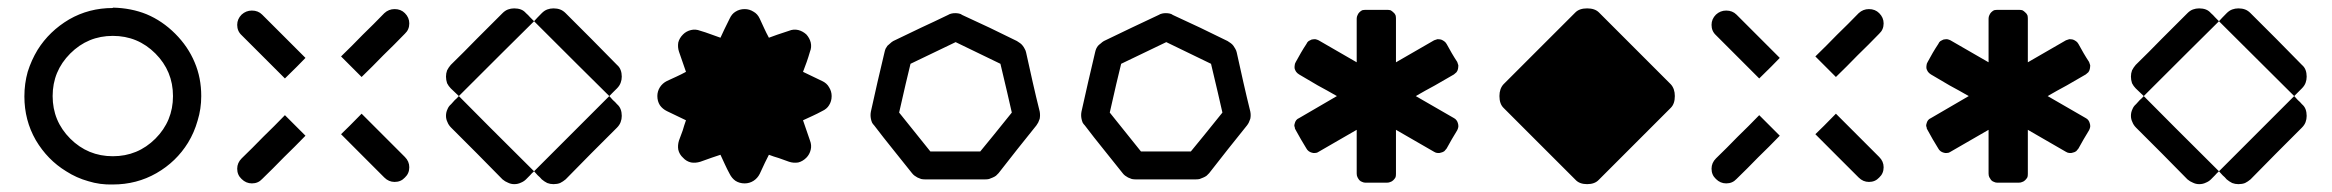

<svg xmlns="http://www.w3.org/2000/svg" viewBox="-20 -576 6206 511"><path d="M280.3 -480.5Q247.1 -480.5 218.8 -468.8Q190.4 -457 167 -433.6Q143.6 -410.2 131.8 -381.8Q120.1 -353.5 120.1 -320.3Q120.1 -253.9 167 -207Q213.9 -160.2 280.3 -160.2Q346.7 -160.2 393.6 -207Q440.4 -253.9 440.4 -320.3Q440.4 -386.7 393.6 -433.6Q346.7 -480.5 280.3 -480.5ZM280.3 -554.7Q280.3 -554.7 280.3 -554.7Q280.3 -554.7 280.3 -555.7Q329.1 -554.7 370.1 -538.1Q412.1 -520.5 446.3 -486.3Q480.5 -452.1 498 -410.2Q515.6 -369.1 515.6 -320.3Q515.6 -286.1 505.9 -254.9Q497.1 -223.6 480.5 -196.3Q449.2 -145.5 396.5 -115.2Q343.8 -85 280.3 -85Q246.1 -84 214.8 -93.8Q183.6 -102.5 156.2 -120.1Q106.4 -150.4 75.2 -203.1Q44.9 -255.9 44.9 -319.3Q44.9 -353.5 53.7 -384.8Q63.5 -416 80.1 -443.4Q111.3 -493.2 164.1 -524.4Q216.8 -554.7 280.3 -554.7Z M623 -482.4Q611.3 -493.2 611.3 -509.8Q611.3 -525.4 623 -537.1Q634.8 -547.9 650.4 -547.9Q667 -547.9 677.7 -537.1Q707 -507.8 735.4 -479.5Q764.6 -450.2 793 -421.9Q775.4 -403.3 738.3 -367.2Q710 -395.5 680.7 -424.8Q652.3 -453.1 623 -482.4ZM1002.9 -541Q1014.6 -551.8 1030.3 -551.8Q1046.9 -551.8 1057.6 -541Q1069.3 -529.3 1069.3 -513.7Q1069.3 -497.1 1057.6 -486.3Q1029.3 -457 1000 -428.7Q971.7 -399.4 942.4 -371.1Q924.8 -388.7 887.7 -425.8Q917 -454.1 945.3 -483.4Q974.6 -511.7 1002.9 -541ZM1057.6 -158.2Q1069.3 -146.5 1069.3 -130.9Q1069.3 -114.3 1057.6 -103.5Q1046.9 -91.8 1030.3 -91.8Q1014.6 -91.8 1002.9 -103.5Q974.6 -131.8 945.3 -161.1Q917 -189.5 887.7 -218.8Q906.2 -236.3 942.4 -273.4Q971.7 -244.1 1000 -215.8Q1029.3 -186.5 1057.6 -158.2ZM677.7 -99.6Q667 -87.9 650.4 -87.9Q634.8 -87.9 623 -99.6Q611.3 -110.4 611.3 -127Q611.3 -142.6 623 -154.3Q652.3 -182.6 680.7 -211.9Q710 -240.2 738.3 -269.5Q756.8 -251 793 -214.8Q764.6 -185.5 735.4 -157.2Q707 -127.9 677.7 -99.6Z M1348.6 -553.7Q1358.4 -553.7 1366.2 -550.8Q1374 -547.9 1379.9 -541Q1385.7 -536.1 1390.6 -530.3Q1395.5 -525.4 1401.4 -519.5Q1334 -453.1 1201.2 -320.3Q1194.3 -327.1 1179.7 -340.8Q1173.8 -346.7 1169.9 -354.5Q1167 -363.3 1167 -372.1Q1167 -380.9 1169.9 -388.7Q1173.8 -396.5 1179.7 -403.3Q1214.8 -437.5 1249 -472.7Q1283.2 -506.8 1317.4 -541Q1324.2 -547.9 1332 -550.8Q1339.8 -553.7 1348.6 -553.7ZM1622.1 -298.8Q1628.9 -293 1631.8 -285.2Q1634.8 -277.3 1634.8 -267.6Q1634.8 -258.8 1631.8 -251Q1628.9 -243.2 1622.1 -236.3Q1587.9 -202.1 1553.7 -168Q1519.5 -133.8 1485.4 -98.6Q1478.5 -92.8 1470.7 -88.9Q1462.9 -85.9 1453.1 -85.9Q1444.3 -85.9 1436.5 -88.9Q1428.7 -92.8 1421.9 -98.6Q1417 -104.5 1411.1 -109.4Q1406.2 -115.2 1401.4 -120.1Q1467.8 -186.5 1601.6 -320.3Q1606.4 -314.5 1611.3 -309.6Q1617.2 -304.7 1622.1 -298.8ZM1379.9 -98.6Q1374 -92.8 1366.2 -89.8Q1358.4 -85.9 1348.6 -85.9Q1339.8 -85.9 1332 -89.8Q1324.2 -92.8 1317.4 -98.6Q1283.2 -133.8 1249 -168Q1214.8 -202.1 1180.7 -236.3Q1173.8 -243.2 1170.9 -251Q1167 -258.8 1167 -267.6Q1167 -277.3 1170.9 -285.2Q1173.8 -293 1180.7 -298.8Q1185.5 -304.7 1190.4 -309.6Q1196.3 -314.5 1201.2 -320.3Q1267.6 -252.9 1401.4 -120.1Q1395.5 -115.2 1390.6 -109.4Q1385.7 -104.5 1379.9 -98.6ZM1634.8 -372.1Q1634.8 -363.3 1631.8 -355.5Q1628.9 -347.7 1622.1 -340.8Q1617.2 -335.9 1611.3 -330.1Q1606.4 -325.2 1601.6 -320.3Q1534.2 -386.7 1401.4 -519.5Q1408.2 -527.3 1421.9 -541Q1428.7 -547.9 1436.5 -550.8Q1444.3 -553.7 1453.1 -553.7Q1462.9 -553.7 1470.7 -550.8Q1478.5 -547.9 1485.4 -541Q1519.5 -506.8 1553.7 -472.7Q1587.9 -438.5 1622.1 -403.3Q1628.9 -397.5 1631.8 -389.6Q1634.8 -381.8 1634.8 -372.1Z M1961.9 -551.8Q1974.6 -551.8 1985.4 -544.9Q1996.1 -539.1 2002 -526.4Q2007.8 -513.7 2013.7 -501Q2019.5 -488.3 2026.4 -475.6Q2043.9 -482.4 2080.1 -494.1Q2091.8 -499 2104.5 -496.1Q2116.2 -493.2 2126 -484.4Q2134.8 -474.6 2137.7 -462.9Q2140.6 -450.2 2135.7 -438.5Q2131.8 -424.8 2127 -411.1Q2122.1 -397.5 2117.2 -384.8Q2134.8 -376 2168 -360.4Q2180.7 -354.5 2186.5 -343.8Q2193.4 -333 2193.4 -320.3Q2193.4 -306.6 2186.5 -295.9Q2180.7 -286.1 2168 -280.3Q2155.3 -273.4 2142.6 -267.6Q2129.9 -261.7 2117.2 -255.9Q2124 -237.3 2135.7 -202.1Q2140.6 -189.5 2137.7 -177.7Q2134.8 -165 2126 -156.2Q2116.2 -146.5 2104.5 -143.6Q2091.8 -141.6 2080.1 -145.5Q2066.4 -150.4 2052.7 -155.3Q2039.1 -159.2 2026.4 -164.1Q2017.6 -147.5 2002 -113.3Q1996.1 -101.6 1985.4 -94.7Q1974.6 -87.9 1961.9 -87.9Q1948.2 -87.9 1937.5 -94.7Q1927.7 -101.6 1921.9 -113.3Q1915 -126 1909.2 -138.7Q1903.3 -151.4 1897.5 -164.1Q1878.9 -158.2 1843.8 -145.5Q1831.1 -141.6 1819.3 -143.6Q1806.6 -146.5 1797.9 -156.2Q1788.1 -165 1785.2 -177.7Q1783.2 -189.5 1787.1 -202.1Q1792 -215.8 1796.9 -228.5Q1800.8 -242.2 1805.7 -255.9Q1789.1 -263.7 1754.9 -280.3Q1743.2 -286.1 1736.3 -295.9Q1729.5 -306.6 1729.5 -320.3Q1729.5 -333 1736.3 -343.8Q1743.2 -354.5 1754.9 -360.4Q1767.6 -366.2 1780.3 -372.1Q1793 -377.9 1805.7 -384.8Q1799.8 -402.3 1787.1 -438.5Q1783.2 -450.2 1785.2 -462.9Q1788.1 -474.6 1797.9 -484.4Q1806.6 -493.2 1819.3 -496.1Q1831.1 -499 1843.8 -494.1Q1857.4 -490.2 1870.1 -485.4Q1883.8 -480.5 1897.5 -475.6Q1905.3 -493.2 1921.9 -526.4Q1927.7 -539.1 1937.5 -544.9Q1948.2 -551.8 1961.9 -551.8Z M2747.1 -279.3Q2748 -274.4 2748 -269.5Q2748 -264.6 2747.1 -259.8Q2745.1 -254.9 2743.2 -250Q2741.2 -246.1 2738.3 -242.2Q2712.9 -210 2687.5 -178.7Q2663.1 -147.5 2637.7 -115.2Q2633.8 -111.3 2630.9 -108.4Q2627 -105.5 2622.1 -103.5Q2617.2 -101.6 2612.3 -99.6Q2608.4 -98.6 2602.5 -98.6Q2562.5 -98.6 2522.5 -98.6Q2481.4 -98.6 2441.4 -98.6Q2436.5 -98.6 2431.6 -99.6Q2426.8 -101.6 2421.9 -103.5Q2418 -105.5 2414.1 -108.4Q2410.2 -111.3 2407.2 -115.2Q2381.8 -147.5 2356.4 -178.7Q2331.1 -210 2306.6 -242.2Q2302.7 -246.1 2300.8 -250Q2298.8 -254.9 2297.9 -259.8Q2296.9 -264.6 2296.9 -269.5Q2296.9 -274.4 2297.9 -279.3Q2306.6 -318.4 2315.4 -357.4Q2325.2 -397.5 2334 -436.5Q2335 -441.4 2336.9 -446.3Q2338.9 -450.2 2341.8 -454.1Q2345.7 -458 2349.6 -460.9Q2352.5 -463.9 2357.4 -466.8Q2393.6 -484.4 2430.7 -502Q2466.8 -518.6 2502.9 -536.1Q2507.8 -539.1 2512.7 -540Q2516.6 -541 2522.5 -541Q2527.3 -541 2532.2 -540Q2537.1 -539.1 2541 -536.1Q2578.1 -518.6 2614.3 -502Q2650.4 -484.4 2686.5 -466.8Q2691.4 -463.9 2695.3 -460.9Q2699.2 -458 2702.1 -454.1Q2705.1 -450.2 2707 -446.3Q2710 -441.4 2710.9 -436.5Q2719.7 -397.5 2728.5 -357.4Q2737.3 -318.4 2747.1 -279.3ZM2588.9 -172.9Q2617.2 -207 2672.9 -276.4Q2663.1 -320.3 2642.6 -406.2Q2602.5 -425.8 2523.4 -463.9Q2483.4 -444.3 2403.3 -406.2Q2392.6 -363.3 2373 -276.4Q2400.4 -242.2 2456.1 -172.9Q2489.3 -172.9 2522.5 -172.9Q2555.7 -172.9 2588.9 -172.9Z M3307.6 -279.3Q3308.6 -274.4 3308.6 -269.5Q3308.6 -264.6 3307.6 -259.8Q3305.7 -254.9 3303.7 -250Q3301.8 -246.1 3298.8 -242.2Q3273.4 -210 3248 -178.7Q3223.6 -147.5 3198.2 -115.2Q3194.3 -111.3 3191.4 -108.4Q3187.5 -105.5 3182.6 -103.5Q3177.7 -101.6 3172.9 -99.6Q3168.9 -98.6 3163.1 -98.6Q3123 -98.6 3083 -98.6Q3042 -98.6 3002 -98.6Q2997.1 -98.6 2992.2 -99.6Q2987.3 -101.6 2982.4 -103.5Q2978.5 -105.5 2974.6 -108.4Q2970.7 -111.3 2967.8 -115.2Q2942.4 -147.5 2917 -178.7Q2891.6 -210 2867.2 -242.2Q2863.3 -246.1 2861.3 -250Q2859.4 -254.9 2858.4 -259.8Q2857.4 -264.6 2857.4 -269.5Q2857.4 -274.4 2858.4 -279.3Q2867.2 -318.4 2876 -357.4Q2885.7 -397.5 2894.5 -436.5Q2895.5 -441.4 2897.5 -446.3Q2899.4 -450.2 2902.3 -454.1Q2906.2 -458 2910.2 -460.9Q2913.1 -463.9 2918 -466.8Q2954.1 -484.4 2991.2 -502Q3027.3 -518.6 3063.5 -536.1Q3068.4 -539.1 3073.2 -540Q3077.1 -541 3083 -541Q3087.9 -541 3092.8 -540Q3097.7 -539.1 3101.6 -536.1Q3138.7 -518.6 3174.8 -502Q3210.9 -484.4 3247.1 -466.8Q3252 -463.9 3255.9 -460.9Q3259.8 -458 3262.7 -454.1Q3265.6 -450.2 3267.6 -446.3Q3270.5 -441.4 3271.5 -436.5Q3280.3 -397.5 3289.1 -357.4Q3297.9 -318.4 3307.6 -279.3ZM3149.4 -172.9Q3177.7 -207 3233.4 -276.4Q3223.6 -320.3 3203.1 -406.2Q3163.1 -425.8 3084 -463.9Q3043.9 -444.3 2963.9 -406.2Q2953.1 -363.3 2933.6 -276.4Q2960.9 -242.2 3016.6 -172.9Q3049.8 -172.9 3083 -172.9Q3116.2 -172.9 3149.4 -172.9Z M3748 -320.3Q3773.4 -305.7 3798.8 -291Q3824.2 -276.4 3849.6 -261.7Q3853.5 -259.8 3856.4 -255.9Q3859.4 -252 3860.4 -247.1Q3861.3 -244.1 3861.3 -241.2Q3861.3 -239.3 3861.3 -238.3Q3860.4 -233.4 3858.4 -229.5Q3850.6 -216.8 3843.8 -205.1Q3836.9 -193.4 3830.1 -180.7Q3827.1 -176.8 3824.2 -173.8Q3820.3 -170.9 3815.4 -169.9Q3810.5 -168 3805.7 -168.9Q3801.8 -168.9 3796.9 -171.9Q3763.7 -191.4 3695.3 -230.5Q3695.3 -201.2 3695.3 -171.9Q3695.3 -142.6 3695.3 -113.3Q3695.3 -108.4 3694.3 -104.5Q3692.4 -100.6 3688.5 -96.7Q3684.6 -92.8 3680.7 -91.8Q3676.8 -89.8 3670.9 -89.8Q3657.2 -89.8 3643.6 -89.8Q3628.9 -89.8 3615.2 -89.8Q3614.3 -89.8 3614.3 -89.8Q3609.4 -89.8 3605.5 -91.8Q3601.6 -92.8 3597.7 -96.7Q3594.7 -100.6 3592.8 -104.5Q3590.8 -108.4 3590.8 -114.3Q3590.8 -152.3 3590.8 -230.5Q3565.4 -215.8 3540 -201.2Q3514.6 -186.5 3489.3 -171.9Q3485.4 -168.9 3480.5 -168.9Q3475.6 -168 3470.7 -169.9Q3466.8 -170.9 3462.9 -173.8Q3459 -176.8 3457 -180.7Q3449.2 -193.4 3442.4 -205.1Q3435.5 -216.8 3428.7 -229.5Q3425.8 -233.4 3425.8 -238.3Q3424.8 -239.3 3424.8 -241.2Q3424.8 -244.1 3425.8 -247.1Q3426.8 -252 3429.7 -255.9Q3432.6 -259.8 3437.5 -261.7Q3470.7 -281.2 3538.1 -320.3Q3512.7 -335 3487.3 -348.6Q3462.9 -363.3 3437.5 -377.9Q3432.6 -380.9 3429.7 -384.8Q3427.7 -387.7 3425.8 -392.6Q3424.8 -397.5 3425.8 -402.3Q3425.8 -406.2 3428.7 -411.1Q3435.5 -422.9 3442.4 -435.5Q3449.2 -447.3 3457 -459Q3459 -463.9 3462.9 -466.8Q3466.8 -468.8 3470.7 -470.7Q3475.6 -471.7 3480.5 -471.7Q3485.4 -470.7 3489.3 -468.8Q3523.4 -449.2 3590.8 -410.2Q3590.8 -439.5 3590.8 -467.8Q3590.8 -497.1 3590.8 -526.4Q3590.8 -531.2 3592.8 -535.2Q3594.7 -540 3597.7 -543Q3601.6 -546.9 3605.5 -548.8Q3610.4 -549.8 3615.2 -549.8Q3628.9 -549.8 3643.6 -549.8Q3657.2 -549.8 3670.9 -549.8Q3676.8 -549.8 3680.7 -548.8Q3684.6 -546.9 3688.5 -543Q3692.4 -540 3694.3 -535.2Q3695.3 -531.2 3695.3 -526.4Q3695.3 -487.3 3695.3 -410.2Q3720.7 -424.8 3746.1 -439.5Q3771.5 -454.1 3796.9 -468.8Q3801.8 -470.7 3805.7 -471.7Q3810.5 -471.7 3815.4 -470.7Q3820.3 -468.8 3824.2 -465.8Q3827.1 -463.9 3830.1 -459Q3836.9 -447.3 3843.8 -434.6Q3850.6 -422.9 3858.4 -411.1Q3860.4 -406.2 3861.3 -402.3Q3861.3 -397.5 3860.4 -392.6Q3859.4 -387.7 3856.4 -383.8Q3853.5 -380.9 3849.6 -377.9Q3824.2 -363.3 3798.8 -348.6Q3773.4 -335 3748 -320.3Z M3981.4 -289.1Q3970.7 -299.8 3970.7 -320.3Q3970.7 -339.8 3981.4 -351.6Q4029.3 -399.4 4077.1 -447.3Q4125 -495.1 4172.9 -543Q4183.6 -553.7 4204.1 -553.7Q4224.6 -553.7 4235.4 -543Q4283.2 -495.1 4331.1 -447.3Q4378.9 -399.4 4426.8 -351.6Q4437.5 -339.8 4437.5 -320.3Q4437.5 -299.8 4426.8 -289.1Q4378.9 -241.2 4331.1 -193.4Q4283.2 -145.5 4235.4 -97.7Q4224.6 -85.9 4204.1 -85.9Q4183.6 -85.9 4172.9 -97.7Q4125 -145.5 4077.1 -193.4Q4029.3 -241.2 3981.4 -289.1Z M4546.9 -482.4Q4535.2 -493.2 4535.2 -509.8Q4535.2 -525.4 4546.9 -537.1Q4558.6 -547.9 4574.2 -547.9Q4590.8 -547.9 4601.6 -537.1Q4630.9 -507.8 4659.2 -479.5Q4688.5 -450.2 4716.8 -421.9Q4699.2 -403.3 4662.1 -367.2Q4633.8 -395.5 4604.5 -424.8Q4576.2 -453.1 4546.9 -482.4ZM4926.8 -541Q4938.5 -551.8 4954.1 -551.8Q4970.7 -551.8 4981.4 -541Q4993.2 -529.3 4993.2 -513.7Q4993.2 -497.1 4981.4 -486.3Q4953.1 -457 4923.8 -428.7Q4895.5 -399.4 4866.2 -371.1Q4848.6 -388.7 4811.5 -425.8Q4840.8 -454.1 4869.1 -483.4Q4898.4 -511.7 4926.8 -541ZM4981.4 -158.2Q4993.2 -146.5 4993.2 -130.9Q4993.2 -114.3 4981.4 -103.5Q4970.7 -91.8 4954.1 -91.8Q4938.5 -91.8 4926.8 -103.5Q4898.4 -131.8 4869.1 -161.1Q4840.8 -189.5 4811.5 -218.8Q4830.1 -236.3 4866.2 -273.4Q4895.5 -244.1 4923.8 -215.8Q4953.1 -186.5 4981.4 -158.2ZM4601.6 -99.6Q4590.8 -87.9 4574.2 -87.9Q4558.6 -87.9 4546.9 -99.6Q4535.2 -110.4 4535.2 -127Q4535.2 -142.6 4546.9 -154.3Q4576.2 -182.6 4604.5 -211.9Q4633.8 -240.2 4662.1 -269.5Q4680.7 -251 4716.8 -214.8Q4688.5 -185.5 4659.2 -157.2Q4630.9 -127.9 4601.6 -99.6Z M5429.7 -320.3Q5455.1 -305.7 5480.5 -291Q5505.9 -276.4 5531.2 -261.7Q5535.2 -259.8 5538.1 -255.9Q5541 -252 5542 -247.1Q5543 -244.1 5543 -241.2Q5543 -239.3 5543 -238.3Q5542 -233.4 5540 -229.5Q5532.2 -216.8 5525.4 -205.1Q5518.6 -193.4 5511.7 -180.7Q5508.8 -176.8 5505.9 -173.8Q5502 -170.9 5497.1 -169.9Q5492.2 -168 5487.3 -168.9Q5483.4 -168.9 5478.5 -171.9Q5445.3 -191.4 5377 -230.5Q5377 -201.2 5377 -171.9Q5377 -142.6 5377 -113.3Q5377 -108.4 5376 -104.5Q5374 -100.6 5370.1 -96.7Q5366.2 -92.8 5362.3 -91.8Q5358.4 -89.8 5352.5 -89.8Q5338.9 -89.8 5325.2 -89.8Q5310.5 -89.8 5296.9 -89.8Q5295.9 -89.8 5295.9 -89.8Q5291 -89.8 5287.1 -91.8Q5283.2 -92.8 5279.3 -96.7Q5276.4 -100.6 5274.4 -104.5Q5272.5 -108.4 5272.5 -114.3Q5272.5 -152.3 5272.5 -230.5Q5247.1 -215.8 5221.7 -201.2Q5196.3 -186.5 5170.9 -171.9Q5167 -168.9 5162.1 -168.9Q5157.2 -168 5152.3 -169.9Q5148.4 -170.9 5144.5 -173.8Q5140.6 -176.8 5138.7 -180.7Q5130.9 -193.4 5124 -205.1Q5117.2 -216.8 5110.4 -229.5Q5107.4 -233.4 5107.4 -238.3Q5106.4 -239.3 5106.4 -241.2Q5106.4 -244.1 5107.4 -247.1Q5108.4 -252 5111.3 -255.9Q5114.3 -259.8 5119.1 -261.7Q5152.3 -281.2 5219.7 -320.3Q5194.3 -335 5168.9 -348.6Q5144.5 -363.3 5119.1 -377.9Q5114.3 -380.9 5111.3 -384.8Q5109.4 -387.7 5107.4 -392.6Q5106.4 -397.5 5107.4 -402.3Q5107.4 -406.2 5110.4 -411.1Q5117.2 -422.9 5124 -435.5Q5130.9 -447.3 5138.7 -459Q5140.6 -463.9 5144.5 -466.8Q5148.4 -468.8 5152.3 -470.7Q5157.2 -471.7 5162.1 -471.7Q5167 -470.7 5170.9 -468.8Q5205.1 -449.2 5272.5 -410.2Q5272.5 -439.5 5272.5 -467.8Q5272.5 -497.1 5272.5 -526.4Q5272.5 -531.2 5274.4 -535.2Q5276.4 -540 5279.3 -543Q5283.2 -546.9 5287.1 -548.8Q5292 -549.8 5296.9 -549.8Q5310.5 -549.8 5325.2 -549.8Q5338.9 -549.8 5352.5 -549.8Q5358.4 -549.8 5362.3 -548.8Q5366.2 -546.9 5370.1 -543Q5374 -540 5376 -535.2Q5377 -531.2 5377 -526.4Q5377 -487.3 5377 -410.2Q5402.3 -424.8 5427.7 -439.5Q5453.1 -454.1 5478.5 -468.8Q5483.4 -470.7 5487.3 -471.7Q5492.2 -471.7 5497.1 -470.7Q5502 -468.8 5505.9 -465.8Q5508.8 -463.9 5511.7 -459Q5518.6 -447.3 5525.4 -434.6Q5532.2 -422.9 5540 -411.1Q5542 -406.2 5543 -402.3Q5543 -397.5 5542 -392.6Q5541 -387.7 5538.1 -383.8Q5535.2 -380.9 5531.2 -377.9Q5505.9 -363.3 5480.5 -348.6Q5455.1 -335 5429.7 -320.3Z M5833 -553.7Q5842.8 -553.7 5850.6 -550.8Q5858.4 -547.9 5864.3 -541Q5870.1 -536.1 5875 -530.3Q5879.9 -525.4 5885.7 -519.5Q5818.4 -453.1 5685.5 -320.3Q5678.7 -327.1 5664.1 -340.8Q5658.2 -346.7 5654.3 -354.5Q5651.4 -363.3 5651.4 -372.1Q5651.4 -380.9 5654.3 -388.7Q5658.2 -396.5 5664.1 -403.3Q5699.2 -437.5 5733.4 -472.7Q5767.6 -506.8 5801.8 -541Q5808.6 -547.9 5816.4 -550.8Q5824.2 -553.7 5833 -553.7ZM6106.4 -298.8Q6113.3 -293 6116.2 -285.2Q6119.1 -277.3 6119.1 -267.6Q6119.1 -258.8 6116.2 -251Q6113.3 -243.2 6106.4 -236.3Q6072.3 -202.1 6038.1 -168Q6003.9 -133.8 5969.7 -98.6Q5962.9 -92.8 5955.1 -88.9Q5947.3 -85.9 5937.5 -85.9Q5928.7 -85.9 5920.9 -88.9Q5913.1 -92.8 5906.2 -98.6Q5901.4 -104.5 5895.5 -109.4Q5890.6 -115.2 5885.7 -120.1Q5952.1 -186.5 6085.9 -320.3Q6090.8 -314.5 6095.7 -309.6Q6101.6 -304.7 6106.4 -298.8ZM5864.3 -98.6Q5858.4 -92.8 5850.6 -89.8Q5842.8 -85.9 5833 -85.9Q5824.2 -85.9 5816.4 -89.8Q5808.6 -92.8 5801.8 -98.6Q5767.6 -133.8 5733.4 -168Q5699.2 -202.1 5665 -236.3Q5658.2 -243.2 5655.3 -251Q5651.4 -258.8 5651.4 -267.6Q5651.4 -277.3 5655.3 -285.2Q5658.2 -293 5665 -298.8Q5669.9 -304.7 5674.8 -309.6Q5680.7 -314.5 5685.5 -320.3Q5752 -252.9 5885.7 -120.1Q5879.9 -115.2 5875 -109.4Q5870.1 -104.5 5864.3 -98.6ZM6119.1 -372.1Q6119.1 -363.3 6116.2 -355.5Q6113.3 -347.7 6106.4 -340.8Q6101.6 -335.9 6095.7 -330.1Q6090.8 -325.2 6085.9 -320.3Q6018.6 -386.7 5885.7 -519.5Q5892.6 -527.3 5906.2 -541Q5913.1 -547.9 5920.9 -550.8Q5928.7 -553.7 5937.5 -553.7Q5947.3 -553.7 5955.1 -550.8Q5962.9 -547.9 5969.7 -541Q6003.9 -506.8 6038.1 -472.7Q6072.3 -438.5 6106.4 -403.3Q6113.3 -397.5 6116.2 -389.6Q6119.1 -381.8 6119.1 -372.1Z"/></svg>

Font: Passbolt
Style: Regular
Weight: 400
Version: Version 1.0